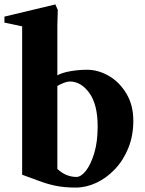

<svg xmlns="http://www.w3.org/2000/svg" viewBox="-59 -831 654 867"><path d="M283 16Q230 16 190.5 7.5Q151 -1 116 -14.5Q81 -28 41 -42V-712L-39 -729V-756L191 -811L202 -786L200 -718V-491Q222 -503 259 -509.5Q296 -516 334 -516Q385 -516 433 -488Q481 -460 512 -408Q543 -356 543 -286Q543 -218 520.5 -162.5Q498 -107 460 -67Q422 -27 376 -5.5Q330 16 283 16ZM286 -32Q307 -32 329 -60Q351 -88 366.5 -139Q382 -190 382 -260Q382 -359 344.5 -411Q307 -463 256 -463Q245 -463 229.5 -457Q214 -451 200 -443V-68Q222 -48 243.5 -40Q265 -32 286 -32Z"/></svg>

Font: Wittgenstein Extrabold
Style: Regular
Weight: 800
Designer: Jörg Drees
Foundry: Jörg Drees
Version: Version 1.303; ttfautohint (v1.8.4.7-5d5b)